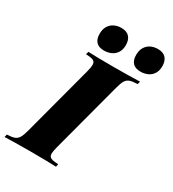

<svg xmlns="http://www.w3.org/2000/svg" viewBox="-267 -1056 1060 1175"><g transform="rotate(30 263.0 -468.0)"><path d="M0 0ZM240.2 -936Q278.3 -936 296.9 -915Q315.4 -894 315.4 -857.9Q315.4 -825.2 301.3 -803.7Q287.1 -782.2 264.2 -772.2Q241.2 -762.2 215.3 -762.2Q177.2 -762.2 159.2 -782.2Q141.1 -802.2 141.1 -837.9Q141.1 -871.1 154.8 -893.1Q168.5 -915 190.9 -925.5Q213.4 -936 240.2 -936ZM498 -936Q536.1 -936 554.7 -915Q573.2 -894 573.2 -857.9Q573.2 -825.2 559.1 -803.7Q544.9 -782.2 522.2 -772.2Q499.5 -762.2 473.1 -762.2Q435.1 -762.2 417.2 -782.2Q399.4 -802.2 399.4 -837.9Q399.4 -871.1 413.1 -893.1Q426.8 -915 449 -925.5Q471.2 -936 498 -936ZM253.4 -57.1Q253.4 -42.5 260 -34.9Q266.6 -27.3 280.8 -24.2Q294.9 -21 320.8 -20L316.9 0Q252.4 -2.9 129.9 -2.9Q11.7 -2.9 -46.9 0L-42 -20Q-7.3 -21.5 10.3 -27.8Q27.8 -34.2 38.6 -51.5Q49.3 -68.8 59.1 -106L190.9 -602.1Q199.2 -633.8 199.2 -649.9Q199.2 -665 192.6 -672.9Q186 -680.7 171.9 -683.8Q157.7 -687 131.8 -688L137.2 -708Q192.4 -705.1 314 -705.1Q427.2 -705.1 502 -708L497.1 -688Q460.4 -686.5 442.6 -680.2Q424.8 -673.8 414.3 -656.7Q403.8 -639.6 394 -602.1L262.2 -106Q253.4 -71.8 253.4 -57.1Z"/></g></svg>

Font: TypoPRO Playfair Display SC
Style: Italic
Weight: 900
Italic angle: -14°
Designer: Claus Eggers Sørensen
Foundry: Claus Eggers Sørensen
Version: Version 1.004;PS 001.004;hotconv 1.0.70;makeotf.lib2.5.58329